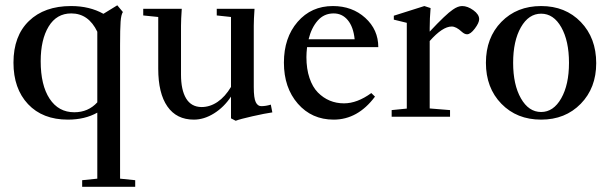

<svg xmlns="http://www.w3.org/2000/svg" viewBox="-20 -448 2339 737"><path d="M295.4 269V243.7L353.5 237.8V-15.6Q305.7 11.2 240.7 11.2Q143.6 11.2 87.6 -48.3Q31.7 -107.9 31.7 -207.5Q31.7 -310.1 91.1 -367.4Q150.4 -424.8 252.9 -424.8Q323.7 -424.8 377 -395L430.2 -427.7L451.7 -401.9Q444.8 -391.6 442.9 -364.5Q440.9 -337.4 440.9 -274.4V237.8L499 243.7V269ZM265.1 -17.1Q318.8 -17.1 353.5 -55.2V-326.2Q319.8 -396.5 253.4 -396.5Q197.3 -396.5 166.7 -346.2Q136.2 -295.9 136.2 -212.9Q136.2 -121.1 170.4 -69.1Q204.6 -17.1 265.1 -17.1Z M724.1 11.2Q657.7 11.2 622.6 -39.3Q587.4 -89.8 587.4 -184.1V-382.8L529.8 -388.7V-414.1H677.7Q674.8 -373 674.8 -349.1V-161.6Q674.8 -103 694.3 -70.3Q713.9 -37.6 753.4 -37.1Q786.1 -37.1 815.2 -56.9Q844.2 -76.7 866.7 -114.3V-382.8L812 -388.7V-414.1H957Q954.1 -373 954.1 -349.1V-113.8Q954.1 -71.3 961.7 -55.9Q969.2 -40.5 982.9 -40.5Q1000.5 -40.5 1019.5 -46.4L1025.4 -16.6Q997.6 -12.7 949 -1.7Q900.4 9.3 884.8 15.6L866.7 6.3V-77.1Q839.8 -36.6 801.5 -12.7Q763.2 11.2 724.1 11.2Z M1260.7 11.2Q1176.8 11.2 1123.3 -50Q1069.8 -111.3 1069.8 -207.5Q1069.8 -303.2 1122.3 -364Q1174.8 -424.8 1257.8 -424.8Q1332 -424.8 1382.1 -379.4Q1432.1 -334 1432.1 -267.1H1158.7Q1156.2 -245.1 1156.2 -229Q1156.2 -183.6 1168 -148.7Q1179.7 -113.8 1200.2 -93Q1220.7 -72.3 1245.8 -61.8Q1271 -51.3 1300.3 -51.3Q1351.1 -51.3 1405.3 -90.8L1419.4 -77.1Q1353.5 11.2 1260.7 11.2ZM1260.7 -396.5Q1223.6 -396.5 1199.5 -368.9Q1175.3 -341.3 1164.6 -297.4H1341.3Q1336.4 -345.2 1314.9 -370.8Q1293.5 -396.5 1260.7 -396.5Z M1483.4 0V-25.4L1541.5 -31.2V-360.4L1491.7 -372.6V-387.7L1608.9 -424.8L1632.8 -417Q1629.4 -377 1629.4 -340.3V-326.7Q1692.4 -394 1718.3 -411.1Q1737.8 -424.8 1753.9 -424.8Q1774.9 -424.8 1797.1 -408.7Q1819.3 -392.6 1819.3 -374.5Q1819.3 -360.4 1802.7 -338.4Q1786.1 -316.4 1772.9 -316.4Q1763.2 -316.4 1752.4 -326.2Q1731 -346.2 1713.9 -346.2Q1678.7 -346.2 1629.4 -290.5V-31.7L1707.5 -25.4V0Z M2057.1 11.2Q1963.9 11.2 1904.5 -49.8Q1845.2 -110.8 1845.2 -207Q1845.2 -303.2 1904.5 -364Q1963.9 -424.8 2057.1 -424.8Q2150.4 -424.8 2209.5 -363.5Q2268.6 -302.2 2268.6 -205.6Q2268.6 -110.4 2209.2 -49.6Q2149.9 11.2 2057.1 11.2ZM2057.1 -18.1Q2104.5 -18.1 2134.3 -70.6Q2164.1 -123 2164.1 -207Q2164.1 -291 2134.5 -343.3Q2105 -395.5 2057.1 -395.5Q2009.3 -395.5 1979.5 -343.3Q1949.7 -291 1949.7 -207Q1949.7 -123 1979.5 -70.6Q2009.3 -18.1 2057.1 -18.1Z"/></svg>

Font: Elstob 18pt Medium
Style: Regular
Weight: 500
Designer: Peter S. Baker
Version: Version 1.015